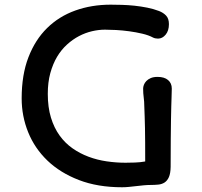

<svg xmlns="http://www.w3.org/2000/svg" viewBox="-20 -788 861 818"><path d="M72.3 -369.1Q72.3 -469.2 101.1 -543.9Q129.9 -618.7 180.7 -668.5Q231.4 -718.3 300.8 -743.2Q370.1 -768.1 451.7 -768.1Q472.7 -768.1 499 -767.3Q525.4 -766.6 553 -763.7Q580.6 -760.7 607.4 -755.4Q634.3 -750 657.2 -741.2Q675.3 -734.4 687.5 -721.7Q699.7 -709 699.7 -685.1Q699.7 -657.2 685.8 -640.4Q671.9 -623.5 653.3 -623.5Q649.4 -623.5 643.1 -624.5Q636.7 -625.5 632.3 -627.9Q613.3 -638.2 586.2 -644.5Q559.1 -650.9 530.3 -654.8Q501.5 -658.7 474.1 -660.2Q446.8 -661.6 427.2 -661.6Q400.4 -661.6 372.1 -655Q343.8 -648.4 316.7 -634.3Q289.6 -620.1 265.4 -598.1Q241.2 -576.2 223.1 -545.9Q205.1 -515.6 194.3 -476.3Q183.6 -437 183.6 -388.2Q183.6 -331.1 197 -287.1Q210.4 -243.2 233.9 -210.7Q257.3 -178.2 289.1 -156Q320.8 -133.8 357.7 -120.1Q394.5 -106.4 434.6 -100.6Q474.6 -94.7 514.6 -94.7Q532.2 -94.7 554.4 -95.5Q576.7 -96.2 598.6 -100.1Q598.6 -147.9 598.4 -181.6Q598.1 -215.3 597.7 -241.7Q597.2 -268.1 596.4 -290Q595.7 -312 594.7 -336.9Q594.7 -354.5 592.3 -372.3Q589.8 -390.1 589.8 -410.6Q589.8 -418 593 -426.5Q596.2 -435.1 603.3 -442.6Q610.4 -450.2 622.1 -455.3Q633.8 -460.4 651.4 -460.4Q680.2 -460.4 696 -447Q711.9 -433.6 711.9 -410.6Q711.9 -400.9 711.4 -391.8Q710.9 -382.8 710.9 -372.6Q710.4 -356.9 709.7 -334.7Q709 -312.5 708.5 -278.1Q708 -243.7 707.5 -194.6Q707 -145.5 707 -77.1Q706.5 -49.3 699.7 -33.7Q692.9 -18.1 681.2 -10.5Q669.4 -2.9 654.1 -1.5Q638.7 0 622.1 0Q607.9 0 592.3 1.5Q576.7 2.9 560.5 4.9Q544.4 6.8 529.1 8.3Q513.7 9.8 500 9.8Q396 9.8 316.2 -21Q236.3 -51.8 182.1 -103.8Q127.9 -155.8 100.1 -224.4Q72.3 -293 72.3 -369.1Z"/></svg>

Font: Autour One
Style: Regular
Weight: 400
Version: Version 1.007; ttfautohint (v0.92) -l 24 -r 24 -G 200 -x 7 -